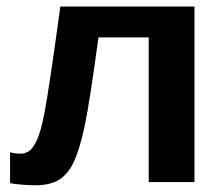

<svg xmlns="http://www.w3.org/2000/svg" viewBox="-20 -548 675 578"><path d="M202.1 -60.5Q184.6 -23.4 157.7 -6.8Q130.9 9.8 85.4 9.8Q67.9 9.8 44.7 7.8Q21.5 5.9 10.3 3.4V-89.8Q22.9 -85.4 43.5 -85.4Q52.7 -85.4 64.9 -91.6Q77.1 -97.7 90.1 -124Q103 -150.4 114.3 -210.4Q121.6 -249.5 133.3 -327.9Q145 -406.2 161.6 -528.3H565.4V0H427.7V-435.5H276.4Q250.5 -243.7 235.4 -170.9Q220.2 -99.1 202.1 -60.5Z"/></svg>

Font: Arimo
Style: Bold
Weight: 700
Designer: Steve Matteson
Foundry: Monotype Imaging Inc.
Version: Version 1.33